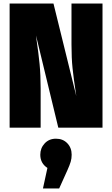

<svg xmlns="http://www.w3.org/2000/svg" viewBox="-20 -716 630 1077"><path d="M555 0H307L182 -517L185 -493Q196 -419 202 -357Q208 -295 208 -220V0H34V-696H280L408 -177L405 -197Q393 -276 387 -333Q381 -390 381 -467V-696H555ZM382 152Q382 173 376.5 191.5Q371 210 358 239L312 341H221L246 226Q206 200 206 152Q206 115 230.5 88.5Q255 62 294 62Q333 62 357.5 87.5Q382 113 382 152Z"/></svg>

Font: Fira Sans Condensed Black
Style: Regular
Weight: 900
Width: 3
Designer: Carrois Corporate & Edenspiekermann AG
Foundry: Carrois Corporate GbR & Edenspiekermann AG
Version: Version 4.203